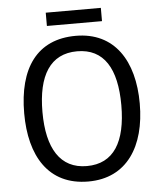

<svg xmlns="http://www.w3.org/2000/svg" viewBox="-58 -904 812 965"><g transform="rotate(-5 348.0 -422.0)"><path d="M487 -854H209V-787H487ZM640 -358C640 -574 544 -725 349 -725C153 -725 57 -587 57 -359C57 -145 147 10 349 10C544 10 640 -143 640 -358ZM149 -358C149 -542 213 -647 349 -647C484 -647 547 -543 547 -358C547 -173 484 -68 348 -68C214 -68 149 -174 149 -358Z"/></g></svg>

Font: Noto Sans Georgian SemiCondensed
Style: Regular
Weight: 400
Width: 4
Designer: Monotype Design Team, Akaki Razmadze
Foundry: Google LLC
Version: Version 2.005